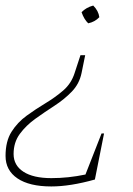

<svg xmlns="http://www.w3.org/2000/svg" viewBox="-46 -499 478 692"><path d="M272 -415Q257 -429 248 -455Q264 -472 290 -479Q309 -460 312 -437Q296 -420 272 -415ZM139 173Q60 173 17 144Q-26 115 -26 63Q-26 10 -4.5 -24Q17 -58 50 -82Q83 -106 118 -127Q153 -148 182 -173Q211 -198 223 -236L244 -300H261L248 -236Q240 -197 213 -169Q186 -141 150.5 -118Q115 -95 81.5 -71Q48 -47 25.5 -16.5Q3 14 3 56Q3 97 38.5 120Q74 143 139 143Q200 143 262 130L320 -18H329L296 148Q207 173 139 173Z"/></svg>

Font: Piazzolla SC Thin
Style: Italic
Weight: 100
Italic angle: -11.3°
Designer: Juan Pablo del Peral
Foundry: Huerta Tipografica
Version: Version 1.330